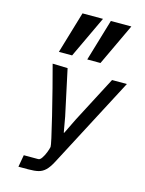

<svg xmlns="http://www.w3.org/2000/svg" viewBox="-153 -1172 955 1262"><g transform="rotate(15 324.0 -541.0)"><path d="M115 -82H214Q225.5 -82 237.5 -99.8Q249.5 -117.5 258.8 -141Q268 -164.5 271 -180Q273 -194 227.5 -380.2Q182 -566.5 142.5 -712.5L245 -709.5L312 -397.5L330.5 -293H333.5L384 -396.5L547.5 -709.5H648.5L326 -94.5Q304.5 -53.5 283.8 -33.5Q263 -13.5 237 -6.8Q211 0 167.5 0H100.5ZM439.5 -1082.5H579L445 -798H355ZM246.5 -1082.5H386L252 -798H162Z"/></g></svg>

Font: JuliaMono Medium
Style: Italic
Weight: 500
Italic angle: -9°
Monospace: yes
Designer: cormullion
Foundry: corm
Version: Version 0.054; ttfautohint (v1.8.4)